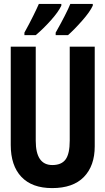

<svg xmlns="http://www.w3.org/2000/svg" viewBox="-20 -953 540 983"><path d="M328 -773Q360 -801 400.5 -847Q441 -893 455 -924V-933H340Q332 -912 311 -871Q290 -830 265 -786V-773ZM163 -773Q202 -806 240.5 -849Q279 -892 294 -924V-933H179Q170 -912 150 -871.5Q130 -831 105 -786V-773ZM465 -204V-714H337V-233Q337 -166 316 -137Q295 -108 248 -108Q163 -108 163 -232V-714H35V-211Q35 -105 89.5 -47.5Q144 10 247 10Q354 10 409.5 -47Q465 -104 465 -204Z"/></svg>

Font: Noto Sans Mono UI Condensed
Style: Bold
Weight: 700
Width: 3
Designer: Monotype Design team
Foundry: Monotype Imaging Inc.
Version: 1.000